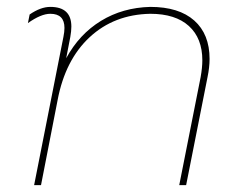

<svg xmlns="http://www.w3.org/2000/svg" viewBox="-20 -537 705 557"><path d="M164 -430Q167 -445 167 -456Q167 -497 126 -497Q99 -497 61 -470L66 -495Q98 -517 126 -517Q187 -517 187 -460Q187 -447 184 -430L172 -368Q210 -438 273 -476.5Q336 -515 416 -517Q499 -517 543.5 -477.5Q588 -438 588 -366Q588 -342 582 -313L520 0H500L562 -313Q567 -341 567 -362Q567 -426 528 -461.5Q489 -497 416 -497Q311 -495 240 -429Q169 -363 147 -246L99 0H79Z"/></svg>

Font: TypoPRO Montserrat Alternates
Style: Italic
Weight: 250
Italic angle: -11.3°
Designer: Julieta Ulanovsky
Foundry: Julieta Ulanovsky
Version: Version 6.001